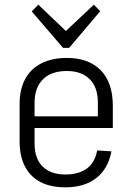

<svg xmlns="http://www.w3.org/2000/svg" viewBox="-20 -795 566 822"><path d="M260 7Q197 7 153.5 -15.5Q110 -38 87 -82Q64 -126 64 -189V-351Q64 -413 88 -457Q112 -501 157.5 -524Q203 -547 266 -547Q360 -547 411.5 -494Q463 -441 463 -342V-247H116V-297H410L399 -270V-356Q399 -421 364 -456Q329 -491 266 -491Q200 -491 164 -455.5Q128 -420 128 -355V-182Q128 -116 162.5 -82Q197 -48 260 -48Q318 -48 352.5 -74Q387 -100 396 -151L457 -147Q443 -72 392 -32.5Q341 7 260 7ZM409 -747 276 -590H250L116 -746L144 -775L273 -652H251L382 -775Z"/></svg>

Font: Pathway Extreme SemiCondensed ExtraLight
Style: Regular
Weight: 250
Width: 4
Version: Version 1.001;gftools[0.9.26]